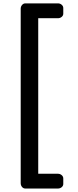

<svg xmlns="http://www.w3.org/2000/svg" viewBox="-20 -946 457 1123"><path d="M101.1 -895Q101.1 -907.7 109.1 -917Q117.2 -926.3 128.4 -926.3H318.8Q331.5 -926.3 340.8 -918.2Q350.1 -910.2 350.1 -898.9V-866.2Q350.1 -855 340.8 -847.2Q331.5 -839.4 318.8 -839.4H203.6V70.3H318.8Q331.5 70.3 340.8 78.4Q350.1 86.4 350.1 97.7V129.9Q350.1 141.1 340.8 148.9Q331.5 156.7 318.8 156.7H127.9Q116.7 156.7 108.9 147.5Q101.1 138.2 101.1 125.5Z"/></svg>

Font: Capriola
Style: Regular
Weight: 400
Designer: Viktoriya Grabowska
Foundry: Viktoriya Grabowska
Version: Version 1.007